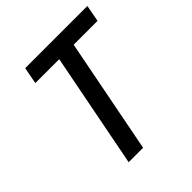

<svg xmlns="http://www.w3.org/2000/svg" viewBox="-184 -796 921 921"><g transform="rotate(-45 276.5 -335.0)"><path d="M163 0 277 -585H115L131 -670H553L537 -585H375L261 0Z"/></g></svg>

Font: Lode Dark Term
Style: Bold Italic
Weight: 700
Italic angle: -11°
Monospace: yes
Designer: Belleve Invis
Foundry: Belleve Invis
Version: Version 29.2.0